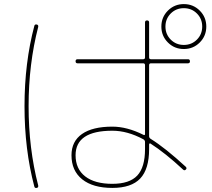

<svg xmlns="http://www.w3.org/2000/svg" viewBox="-20 -870 1040 940"><path d="M944 -804Q918 -830 880 -830Q842 -830 816 -804Q790 -778 790 -740Q790 -702 816 -676Q842 -650 880 -650Q918 -650 944 -676Q970 -702 970 -740Q970 -778 944 -804ZM958 -662Q926 -630 880 -630Q834 -630 802 -662Q770 -694 770 -740Q770 -786 802 -818Q834 -850 880 -850Q926 -850 958 -818Q990 -786 990 -740Q990 -694 958 -662ZM690 -140V-175Q690 -183 682 -188Q604 -230 530 -230Q350 -230 350 -110Q350 -43 397 -6.5Q444 30 530 30Q614 30 652 -10.5Q690 -51 690 -140ZM682 -210Q690 -206 690 -214V-551Q690 -560 681 -560H360Q350 -560 350 -570Q350 -580 360 -580H681Q690 -580 690 -589V-760Q690 -770 700 -770Q710 -770 710 -760V-589Q710 -580 719 -580H900Q910 -580 910 -570Q910 -560 900 -560H719Q710 -560 710 -551V-203Q710 -195 718 -190Q789 -146 890 -53Q896 -46 890 -40Q883 -33 876 -40Q789 -121 717 -167Q715 -169 712.5 -167.5Q710 -166 710 -163V-140Q710 -42 666.5 4Q623 50 530 50Q435 50 382.5 8Q330 -34 330 -110Q330 -178 381.5 -214Q433 -250 530 -250Q602 -250 682 -210ZM160 50Q150 52 148 43Q100 -138 100 -350Q100 -562 148 -743Q150 -752 160 -750Q169 -748 167 -738Q120 -556 120 -350Q120 -144 167 38Q169 48 160 50Z"/></svg>

Font: Rounded Mplus 1c Thin
Style: Regular
Weight: 250
Version: Version 1.059.20150529